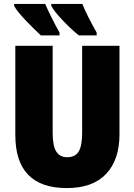

<svg xmlns="http://www.w3.org/2000/svg" viewBox="-20 -947 684 977"><path d="M588 -714H398V-272Q398 -204 380 -175.5Q362 -147 322 -147Q285 -147 266.5 -175.5Q248 -204 248 -271V-714H58V-260Q58 10 320 10Q452 10 520 -62Q588 -134 588 -264ZM210 -927H52V-917Q65 -891 111 -843Q157 -795 188 -767H283V-781Q260 -822 240.5 -861.5Q221 -901 210 -927ZM399 -927H241V-917Q255 -890 298.5 -844Q342 -798 381 -767H472V-781Q448 -823 428.5 -862Q409 -901 399 -927Z"/></svg>

Font: Noto Sans Display SemiCondensed Black
Style: Regular
Weight: 900
Width: 4
Designer: Monotype Design Team
Foundry: Monotype Imaging Inc.
Version: Version 1.900